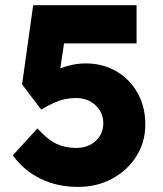

<svg xmlns="http://www.w3.org/2000/svg" viewBox="-20 -727 641 754"><path d="M286.3 7Q205.3 7 139.7 -24.8Q74 -56.7 30.3 -117L127 -222.7Q166.7 -178.7 201.7 -162.3Q236.7 -146 279.7 -146Q310.7 -146 334.7 -158.7Q358.7 -171.3 372.2 -193.3Q385.7 -215.3 385.7 -242.7Q385.7 -271.3 371.8 -293.5Q358 -315.7 334.3 -328.8Q310.7 -342 279.7 -342Q256 -342 236 -337.8Q216 -333.7 193.7 -324Q171.3 -314.3 141.7 -296.7L66.7 -395.7L110.3 -706.7H516.3V-556.7H193L240.7 -619L207.7 -397L142.7 -416Q162.7 -433.3 191 -447.2Q219.3 -461 251.5 -469.5Q283.7 -478 316 -478Q383.3 -478 436.2 -447.5Q489 -417 519.8 -362.7Q550.7 -308.3 550.7 -238Q550.7 -169 515.7 -113.5Q480.7 -58 421 -25.5Q361.3 7 286.3 7Z"/></svg>

Font: Lexend Medium
Style: Regular
Weight: 500
Designer: Bonnie Shaver-Troup, Thomas Jockin
Foundry: Lexend
Version: Version 1.005